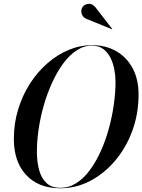

<svg xmlns="http://www.w3.org/2000/svg" viewBox="-20 -1003 766 1033"><path d="M305 10Q187 10 120.8 -61.5Q54.5 -133 54.5 -255Q54.5 -338.5 77.5 -414Q100.5 -489.5 141 -552.8Q181.5 -616 235 -662.5Q288.5 -709 349.8 -734.5Q411 -760 475 -760Q548.5 -760 605 -727.8Q661.5 -695.5 693.5 -636Q725.5 -576.5 725.5 -495Q725.5 -390.5 691.8 -299Q658 -207.5 599 -138Q540 -68.5 464.2 -29.2Q388.5 10 305 10ZM305 7.5Q351.5 7.5 391.5 -18.2Q431.5 -44 464.2 -88.8Q497 -133.5 522.8 -191Q548.5 -248.5 566 -312.5Q583.5 -376.5 592.5 -441Q601.5 -505.5 601.5 -563.5Q601.5 -595 595.2 -628.8Q589 -662.5 574.5 -691.8Q560 -721 535.8 -739.2Q511.5 -757.5 475 -757.5Q431 -757.5 392 -731.8Q353 -706 320 -661.2Q287 -616.5 260.8 -559Q234.5 -501.5 216 -437.5Q197.5 -373.5 188 -309Q178.5 -244.5 178.5 -186.5Q178.5 -135 189.8 -90.8Q201 -46.5 228.8 -19.5Q256.5 7.5 305 7.5ZM582.5 -845.5 445 -901.5Q432.5 -906.5 425.2 -917Q418 -927.5 417.5 -940.5Q417 -953.5 423 -963.5Q427.5 -970.5 435.5 -975.8Q443.5 -981 453.5 -982.2Q463.5 -983.5 473.5 -979.5Q483.5 -975.5 492.5 -965L584 -847Z"/></svg>

Font: Bodoni Moda 72pt Medium
Style: Italic
Weight: 500
Italic angle: -13°
Designer: Owen Earl
Foundry: indestructible type
Version: Version 2.004